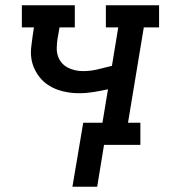

<svg xmlns="http://www.w3.org/2000/svg" viewBox="-20 -550 640 729"><path d="M255 159 296 -84H369L390 -211Q363 -205 335 -200.5Q307 -196 279 -196Q258 -196 237 -199.5Q216 -203 197 -210Q178 -217 161 -228.5Q144 -240 131.5 -255.5Q119 -271 110.5 -289.5Q102 -308 99 -328.5Q96 -349 98.5 -371Q101 -393 104 -414L109 -446H63V-530H264V-446H206L198 -400Q196 -385 195.5 -369Q195 -353 199.5 -338.5Q204 -324 213.5 -312.5Q223 -301 236 -294Q249 -287 264 -283.5Q279 -280 295 -280Q323 -280 350.5 -286.5Q378 -293 405 -300L429 -446H382V-530H584V-446H526L466 -84H513V0H375L349 159Z"/></svg>

Font: Iosevka Slab MdExObl
Style: Regular
Weight: 500
Width: 7
Italic angle: -9°
Monospace: yes
Designer: Belleve Invis
Foundry: Belleve Invis
Version: Version 11.1.1; ttfautohint (v1.8.3)